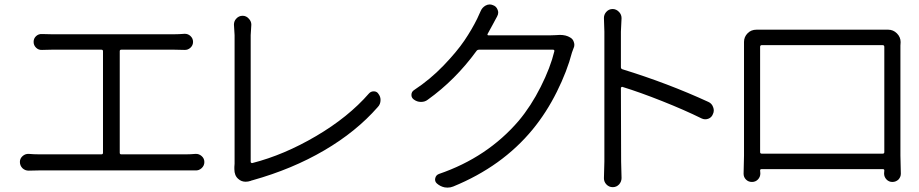

<svg xmlns="http://www.w3.org/2000/svg" viewBox="-20 -812 4128 862"><path d="M517.6 -126Q517.6 -119.1 524.4 -119.1H816.4Q835 -119.1 857.4 -121.1Q873 -122.1 885.3 -111.3Q897.5 -100.6 897.5 -84.5Q897.5 -68.4 885.3 -57.1Q873 -45.9 857.4 -46.9Q841.8 -46.9 816.4 -46.9H155.3Q133.8 -46.9 109.4 -45.9Q109.4 -45.9 108.4 -45.9Q92.8 -45.9 81.1 -56.6Q69.3 -68.4 69.3 -85Q69.3 -100.6 81.5 -111.3Q93.8 -122.1 109.4 -121.1Q132.8 -119.1 155.3 -119.1H435.5Q442.4 -119.1 442.4 -126V-582Q442.4 -588.9 435.5 -588.9H211.9Q197.3 -588.9 168.9 -587.9Q153.3 -586.9 142.1 -597.7Q130.9 -608.4 130.9 -624Q130.9 -639.6 142.1 -649.9Q153.3 -660.2 168.9 -659.2Q195.3 -658.2 211.9 -658.2H762.7Q782.2 -658.2 807.6 -660.2Q808.6 -660.2 810.5 -660.2Q824.2 -660.2 835 -650.4Q846.7 -639.6 846.7 -624Q846.7 -608.4 835 -597.7Q823.2 -586.9 807.6 -587.9Q782.2 -588.9 762.7 -588.9H524.4Q517.6 -588.9 517.6 -582Z M1105.5 0Q1093.8 3.9 1083 3.9Q1063.5 3.9 1049.8 -8.8Q1032.2 -23.4 1032.2 -52.7Q1032.2 -57.6 1032.2 -62.5Q1033.2 -68.4 1033.2 -77.1V-654.3L1030.3 -701.2Q1030.3 -716.8 1040 -727.5Q1051.8 -741.2 1069.3 -741.2Q1085.9 -741.2 1097.7 -727.5Q1108.4 -715.8 1108.4 -701.2L1105.5 -654.3V-85Q1105.5 -83 1107.9 -81.1Q1110.4 -79.1 1113.3 -80.1Q1254.9 -116.2 1399.4 -201.2Q1543.9 -286.1 1636.7 -392.6Q1645.5 -402.3 1659.2 -401.9Q1672.9 -401.4 1679.7 -389.6Q1688.5 -377.9 1688.5 -363.3Q1688.5 -343.8 1675.8 -331.1Q1579.1 -220.7 1435.5 -136.7Q1292 -52.7 1114.3 -2.9Q1109.4 -2 1105.5 0Z M2476.6 -654.3Q2485.4 -655.3 2493.2 -655.3Q2521.5 -655.3 2540 -643.6Q2552.7 -636.7 2556.6 -622.1Q2558.6 -616.2 2558.6 -610.4Q2558.6 -602.5 2554.7 -594.7Q2550.8 -585 2547.9 -576.2Q2526.4 -493.2 2480 -399.9Q2433.6 -306.6 2371.1 -230.5Q2234.4 -64.5 2014.6 25.4Q2002.9 30.3 1989.3 30.3Q1983.4 30.3 1976.6 29.3Q1957 25.4 1941.4 11.7Q1930.7 2 1934.1 -12.2Q1937.5 -26.4 1951.2 -31.2Q2168 -105.5 2308.6 -269.5Q2364.3 -335.9 2407.7 -422.4Q2451.2 -508.8 2468.8 -582Q2469.7 -588.9 2462.9 -588.9H2130.9Q2123 -588.9 2119.1 -583Q2024.4 -453.1 1900.4 -364.3Q1887.7 -354.5 1871.1 -354.5Q1870.1 -354.5 1869.1 -354.5Q1852.5 -354.5 1837.9 -365.2Q1827.1 -373 1827.1 -385.7Q1827.1 -400.4 1839.8 -408.2Q1911.1 -455.1 1971.2 -517.6Q2031.2 -580.1 2064.9 -629.9Q2098.6 -679.7 2122.1 -727.5Q2128.9 -741.2 2137.7 -761.7Q2144.5 -778.3 2160.2 -787.1Q2168.9 -792 2178.7 -792Q2185.5 -792 2192.4 -789.1Q2208 -784.2 2213.9 -768.6Q2216.8 -761.7 2216.8 -755.9Q2216.8 -747.1 2211.9 -738.3Q2209 -733.4 2202.1 -720.2Q2195.3 -707 2192.4 -702.1Q2182.6 -683.6 2168.9 -659.2Q2168 -657.2 2168.9 -655.3Q2169.9 -653.3 2172.9 -653.3H2448.2Q2463.9 -653.3 2476.6 -654.3Z M3160.2 -354.5Q3175.8 -347.7 3181.6 -331.1Q3184.6 -323.2 3184.6 -316.4Q3184.6 -307.6 3180.7 -299.8Q3174.8 -284.2 3159.7 -278.8Q3144.5 -273.4 3129.9 -280.3Q3052.7 -318.4 2953.1 -357.9Q2853.5 -397.5 2774.4 -421.9Q2772.5 -422.9 2770 -420.9Q2767.6 -418.9 2767.6 -417L2768.6 -86.9L2770.5 -12.7Q2770.5 2.9 2759.8 15.6Q2748 28.3 2731 28.3Q2713.9 28.3 2702.1 15.6Q2691.4 3.9 2691.4 -11.7L2693.4 -86.9V-669.9L2691.4 -731.4Q2691.4 -746.1 2701.2 -757.8Q2712.9 -771.5 2730.5 -771.5Q2747.1 -771.5 2759.8 -757.8Q2770.5 -746.1 2770.5 -730.5L2767.6 -669.9V-510.7Q2767.6 -502.9 2774.4 -501Q2977.5 -438.5 3160.2 -354.5Z M3950.2 -601.6Q3950.2 -609.4 3942.4 -609.4H3400.4Q3392.6 -609.4 3392.6 -601.6V-128.9Q3392.6 -122.1 3400.4 -122.1H3942.4Q3950.2 -122.1 3950.2 -128.9ZM4022.5 -607.4V-113.3L4024.4 -32.2Q4024.4 -17.6 4013.7 -5.9Q4002 4.9 3986.3 4.9Q3970.7 4.9 3960 -6.3Q3949.2 -17.6 3949.2 -33.2Q3949.2 -40 3950.2 -46.9Q3950.2 -52.7 3943.4 -52.7H3399.4Q3392.6 -52.7 3392.6 -46.9L3393.6 -33.2Q3393.6 -17.6 3382.8 -6.3Q3372.1 4.9 3356 4.9Q3339.8 4.9 3329.1 -5.9Q3318.4 -16.6 3318.4 -32.2L3320.3 -113.3V-607.4V-624Q3320.3 -646.5 3336.9 -663.1Q3352.5 -678.7 3376 -678.7Q3376 -678.7 3377 -678.7Q3386.7 -678.7 3405.3 -678.7H3938.5H3967.8Q3990.2 -678.7 4006.8 -662.1Q4023.4 -645.5 4023.4 -623Q4022.5 -612.3 4022.5 -607.4Z"/></svg>

Font: Gen Jyuu Gothic P Normal
Style: Regular
Weight: 300
Designer: [Source Han Sans]
Ryoko NISHIZUKA  (kana & ideographs); Paul D. Hunt (Latin, Greek & Cyrillic); Wenlong ZHANG  (bopomofo
Version: Version 1.002.20150607